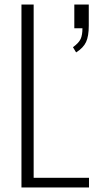

<svg xmlns="http://www.w3.org/2000/svg" viewBox="-20 -830 414 850"><path d="M75 0V-810H129V-43H374V0ZM317 -598 303 -621Q329 -640 337 -657.5Q345 -675 345 -705H309V-810H373V-716Q373 -670 361 -644Q349 -618 317 -598Z"/></svg>

Font: Oswald ExtraLight
Style: Regular
Weight: 250
Designer: Vernon Adams
Foundry: Vernon Adams
Version: Version 4.103;gftools[0.9.33.dev8+g029e19f]